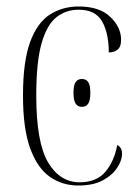

<svg xmlns="http://www.w3.org/2000/svg" viewBox="-20 -563 418 593"><path d="M222 10Q173 10 134.5 -16.5Q96 -43 73.5 -104Q51 -165 51 -268Q51 -373 73 -433Q95 -493 134 -518Q173 -543 223 -543Q287 -543 320.5 -511Q354 -479 354 -440Q354 -418 343 -409.5Q332 -401 316 -401Q316 -460 295.5 -496.5Q275 -533 223 -533Q184 -533 154.5 -510Q125 -487 108.5 -429.5Q92 -372 92 -268Q92 -123 128.5 -61.5Q165 0 226 0Q278 0 305.5 -32.5Q333 -65 342 -115Q357 -108 357 -88Q357 -68 342 -45Q327 -22 297.5 -6Q268 10 222 10ZM233 -233Q220 -233 213.5 -243Q207 -253 207 -276Q207 -300 213.5 -309.5Q220 -319 233 -319Q246 -319 252.5 -309.5Q259 -300 259 -276Q259 -253 252.5 -243Q246 -233 233 -233Z"/></svg>

Font: Noto Serif Display Condensed ExtraLight
Style: Regular
Weight: 200
Width: 3
Designer: Monotype Design Team
Foundry: Monotype Imaging Inc.
Version: Version 2.009